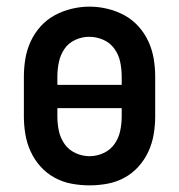

<svg xmlns="http://www.w3.org/2000/svg" viewBox="-20 -551 540 579"><path d="M250 8Q223 8 196 3Q169 -2 145 -15Q121 -28 102.5 -48.5Q84 -69 72.5 -94Q61 -119 56.5 -146Q52 -173 52 -200V-320Q52 -347 56.5 -374Q61 -401 72.5 -426Q84 -451 102.5 -471.5Q121 -492 145 -505Q169 -518 196 -524.5Q223 -531 250 -531Q277 -531 304 -524.5Q331 -518 355 -505Q379 -492 397.5 -471.5Q416 -451 427.5 -426Q439 -401 443.5 -374Q448 -347 448 -320V-200Q448 -173 443.5 -146Q439 -119 427.5 -94Q416 -69 397.5 -48.5Q379 -28 355 -15Q331 -2 304 3Q277 8 250 8ZM347 -295V-320Q347 -342 342.5 -364Q338 -386 325 -404Q312 -422 291.5 -431Q271 -440 249 -440Q227 -440 206.5 -430.5Q186 -421 174 -403Q162 -385 157.5 -363.5Q153 -342 153 -320V-295ZM250 -80Q272 -80 292.5 -89.5Q313 -99 325.5 -117Q338 -135 342.5 -156.5Q347 -178 347 -200V-225H153V-200Q153 -178 157.5 -156.5Q162 -135 174.5 -117Q187 -99 207.5 -89.5Q228 -80 250 -80Z"/></svg>

Font: Zed Sans Semibold
Style: Regular
Weight: 600
Designer: Belleve Invis
Foundry: Belleve Invis
Version: Version 1.0.0; ttfautohint (v1.8.4)